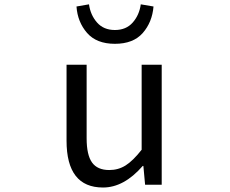

<svg xmlns="http://www.w3.org/2000/svg" viewBox="-20 -836 1040 869"><path d="M446.3 12.7Q281.2 12.7 281.2 -199.2V-543H372.1V-210Q372.1 -134.8 396.5 -100.6Q420.9 -66.4 474.6 -66.4Q515.6 -66.4 548.8 -87.4Q582 -108.4 621.1 -158.2V-543H711.9V0H636.7L628.9 -85H626Q541 12.7 446.3 12.7ZM326.2 -806.6 382.8 -816.4Q389.6 -767.6 419.4 -733.9Q449.2 -700.2 500 -700.2Q550.8 -700.2 580.6 -733.9Q610.4 -767.6 617.2 -816.4L674.8 -806.6Q668.9 -735.4 626 -686.5Q583 -637.7 500 -637.7Q417 -637.7 374 -687Q331.1 -736.3 326.2 -806.6Z"/></svg>

Font: Gen Shin Gothic Monospace Regular
Style: Regular
Weight: 400
Designer: [Source Han Sans]
Ryoko NISHIZUKA  (kana & ideographs); Paul D. Hunt (Latin, Greek & Cyrillic); Wenlong ZHANG  (bopomofo
Version: Version 1.002.20150607